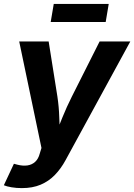

<svg xmlns="http://www.w3.org/2000/svg" viewBox="-38 -759 690 987"><path d="M-18.2 193.3 33.5 82.8 50.5 87.4Q79.5 94.8 103 91.4Q126.5 87.9 142.8 72.9Q159.1 57.9 166.2 30.9L175.2 1.6L60.7 -545.9H212.1L257.1 -262.5Q265.1 -209.1 266.7 -155.3Q268.3 -101.6 272 -43.1H237.9Q260.9 -101.6 282.9 -155.6Q304.8 -209.6 331.4 -262.5L474.1 -545.9H631.9L299 64.4Q275.3 108.2 243.9 140.5Q212.6 172.8 171 190.4Q129.5 208 74.4 208Q46.3 208 21.4 203.8Q-3.5 199.6 -18.2 193.3ZM520.9 -738.8 505.3 -645.8H222.6L238.3 -738.8Z"/></svg>

Font: Adwaita Sans
Style: Italic
Weight: 400
Italic angle: -9.39999°
Designer: Rasmus Andersson
Foundry: rsms
Version: Version 4.001;git-9221beed3